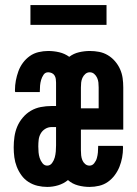

<svg xmlns="http://www.w3.org/2000/svg" viewBox="-20 -729 540 757"><path d="M166 8Q147 8 128 3.5Q109 -1 92.5 -11.5Q76 -22 64.5 -38Q53 -54 46 -72Q39 -90 36.5 -109Q34 -128 34 -148Q34 -169 37 -190Q40 -211 48 -230Q56 -249 70 -265.5Q84 -282 102 -292.5Q120 -303 141 -307Q162 -311 183 -311H201V-403Q201 -410 200 -417.5Q199 -425 195 -431.5Q191 -438 184 -441Q177 -444 170 -444Q158 -444 151.5 -434Q145 -424 142 -413.5Q139 -403 138 -392Q137 -381 137 -369V-366H40Q39 -368 39 -370Q39 -372 39 -374Q39 -393 42.5 -411.5Q46 -430 52.5 -448Q59 -466 70.5 -481.5Q82 -497 97.5 -508Q113 -519 132 -523.5Q151 -528 170 -528Q192 -528 213.5 -523Q235 -518 253 -505Q270 -518 291.5 -523Q313 -528 334 -528Q353 -528 371 -524.5Q389 -521 405 -511.5Q421 -502 433.5 -487.5Q446 -473 453.5 -456Q461 -439 463.5 -421Q466 -403 466 -384V-218H299V-136Q299 -126 300 -116.5Q301 -107 304.5 -98Q308 -89 315.5 -82.5Q323 -76 333 -76Q344 -76 351.5 -85.5Q359 -95 362 -106Q365 -117 366 -128Q367 -139 367 -151V-154H464Q465 -152 465 -150Q465 -148 465 -146Q465 -127 461.5 -108Q458 -89 451 -71.5Q444 -54 432.5 -38.5Q421 -23 405.5 -12Q390 -1 371 3.5Q352 8 333 8Q310 8 287.5 2Q265 -4 248 -19Q231 -5 209.5 1.5Q188 8 166 8ZM299 -302H369V-384Q369 -394 368 -403.5Q367 -413 363 -422Q359 -431 351.5 -437.5Q344 -444 334 -444Q324 -444 316.5 -437.5Q309 -431 305 -422Q301 -413 300 -403.5Q299 -394 299 -384ZM166 -76Q178 -76 185.5 -86.5Q193 -97 196 -108.5Q199 -120 200 -132Q201 -144 201 -156V-228H183Q170 -228 158.5 -221Q147 -214 140.5 -202.5Q134 -191 132.5 -178Q131 -165 131 -152Q131 -140 132 -128.5Q133 -117 136.5 -106Q140 -95 147.5 -85.5Q155 -76 166 -76ZM100 -631V-709H400V-631Z"/></svg>

Font: Moesevka
Style: Bold
Weight: 700
Monospace: yes
Designer: Belleve Invis
Foundry: Belleve Invis
Version: Version 32.5.0; ttfautohint (v1.8.4)